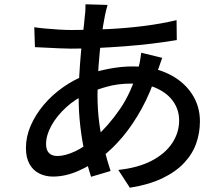

<svg xmlns="http://www.w3.org/2000/svg" viewBox="-20 -820 1040 896"><path d="M482 -797Q479 -786 475.5 -773Q472 -760 470 -749Q461 -705 453 -643.5Q445 -582 440 -513Q435 -444 435 -378Q435 -307 443.5 -244Q452 -181 466 -126Q480 -71 496 -22L405 5Q390 -40 376.5 -100.5Q363 -161 355 -229Q347 -297 347 -365Q347 -415 350 -468Q353 -521 357.5 -571.5Q362 -622 367.5 -667Q373 -712 376 -747Q378 -760 378.5 -775Q379 -790 379 -800ZM314 -680Q405 -680 490 -684.5Q575 -689 653.5 -699Q732 -709 804 -726L805 -633Q752 -624 690 -616.5Q628 -609 562 -604Q496 -599 431.5 -596Q367 -593 311 -593Q288 -593 257 -594.5Q226 -596 195.5 -597.5Q165 -599 143 -600L140 -693Q158 -690 189.5 -687Q221 -684 255 -682Q289 -680 314 -680ZM737 -550Q734 -542 729.5 -529Q725 -516 720.5 -503Q716 -490 712 -481Q683 -389 641.5 -313.5Q600 -238 551.5 -180.5Q503 -123 452 -85Q404 -48 344.5 -22Q285 4 227 4Q193 4 164 -10Q135 -24 118 -54Q101 -84 101 -130Q101 -182 123 -233Q145 -284 183.5 -330Q222 -376 273 -412Q324 -448 381 -470Q431 -488 488.5 -499Q546 -510 598 -510Q693 -510 763.5 -476.5Q834 -443 873.5 -385Q913 -327 913 -254Q913 -200 895.5 -150.5Q878 -101 839 -59.5Q800 -18 737.5 12Q675 42 586 56L532 -27Q625 -37 688 -70Q751 -103 783.5 -152Q816 -201 816 -258Q816 -305 790.5 -343.5Q765 -382 715.5 -406Q666 -430 594 -430Q529 -430 475.5 -414.5Q422 -399 385 -382Q331 -358 288 -318.5Q245 -279 220 -234Q195 -189 195 -148Q195 -120 208.5 -106Q222 -92 248 -92Q284 -92 331 -114Q378 -136 425 -179Q487 -234 540.5 -312Q594 -390 626 -504Q629 -513 631.5 -525.5Q634 -538 636 -551.5Q638 -565 639 -574Z"/></svg>

Font: Noto Sans JP Thin Medium
Style: Regular
Weight: 500
Version: Version 2.004-H2;hotconv 1.0.118;makeotfexe 2.5.65603